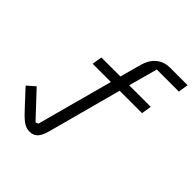

<svg xmlns="http://www.w3.org/2000/svg" viewBox="-329 -847 1208 1208"><g transform="rotate(45 275.5 -243.0)"><path d="M138.8 212C187.9 212 209.2 177.9 225.1 119L356.9 -371.1H556.1L567.1 -437.9H375L427.9 -631H623.9L634.9 -698.2H480.1C403.1 -698.2 355.1 -649.9 335.9 -581L296.9 -437.9H127.8L116.8 -371.1H279.1L142 136L123.9 144.2L-32 -22L-84.2 24.1L-2.1 112.9C65 186.1 93 212 138.8 212Z"/></g></svg>

Font: Margiela Mono Italic Italic
Style: Regular
Weight: 400
Designer: Mike Abbink, Paul van der Laan, Pieter van Rosmalen
Foundry: Bold Monday
Version: Version 2.003 2021